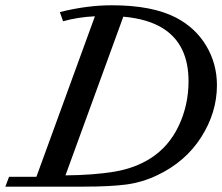

<svg xmlns="http://www.w3.org/2000/svg" viewBox="-40 -696 829 716"><path d="M-20 0 -6.3 -36.6H95.7L314 -635.3Q250.5 -632.3 195.3 -616.7L183.1 -650.9Q283.2 -676.3 377.4 -676.3Q527.3 -676.3 616.2 -630.4Q689 -592.3 729 -525.4Q769 -458.5 769 -378.4Q769 -276.4 710.4 -184.6Q651.9 -92.8 547.4 -43Q490.2 -15.6 429.9 -7.8Q369.6 0 272 0ZM569.8 -588.9Q513.2 -625.5 419.9 -633.8L204.1 -42Q309.1 -43 386 -55.7Q462.9 -68.4 522 -106Q590.3 -149.9 626.7 -227.3Q663.1 -304.7 663.1 -393.1Q663.1 -528.8 569.8 -588.9Z"/></svg>

Font: Elstob 8pt Medium
Style: Italic
Weight: 500
Italic angle: -20°
Designer: Peter S. Baker
Version: Version 1.015